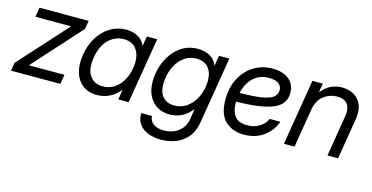

<svg xmlns="http://www.w3.org/2000/svg" viewBox="-75 -884 2817 1452"><g transform="rotate(15 1334.0 -158.0)"><path d="M3.4 0 14.2 -63.5 354.5 -439.5 355 -441.4H76.7L88.9 -515.6H473.6L462.4 -449.2L125.5 -76.2L125 -74.2H402.3L390.1 0Z M678.2 9.8Q611.3 9.8 566.4 -24.2Q521.5 -58.1 503.7 -118.4Q485.8 -178.7 498.5 -257.8Q511.7 -337.4 549.6 -397.7Q587.4 -458 643.6 -491.7Q699.7 -525.4 766.6 -525.4Q816.9 -525.4 857.4 -504.2Q897.9 -482.9 915.5 -439.5H916.5L929.2 -515.6H1010.3L924.8 0H843.8L856.4 -78.1H855.5Q820.3 -33.7 774.4 -12Q728.5 9.8 678.2 9.8ZM703.1 -64.9Q774.9 -64.9 825.9 -117.7Q877 -170.4 891.1 -257.8Q905.8 -345.2 872.3 -398.2Q838.9 -451.2 767.1 -451.2Q700.2 -451.2 649.2 -401.9Q598.1 -352.5 582.5 -257.8Q567.4 -163.1 601.8 -114Q636.2 -64.9 703.1 -64.9Z M1233.9 210.9Q1175.8 210.9 1130.9 193.1Q1085.9 175.3 1061.3 140.4Q1036.6 105.5 1038.6 54.7H1121.6Q1125.5 96.2 1155.3 116.9Q1185.1 137.7 1235.4 137.7Q1305.2 137.7 1352.1 100.3Q1398.9 63 1408.7 -2.9L1419.9 -78.1H1419.4Q1383.8 -33.2 1340.8 -11.7Q1297.9 9.8 1248.5 9.8Q1160.2 9.8 1109.9 -47.9Q1059.6 -105.5 1059.6 -199.7Q1059.6 -260.3 1077.9 -318.1Q1096.2 -376 1130.9 -422.9Q1165.5 -469.7 1215.1 -497.6Q1264.6 -525.4 1326.7 -525.4Q1378.9 -525.4 1420.2 -504.2Q1461.4 -482.9 1480.5 -435.1H1481L1494.1 -515.6H1575.2L1489.7 2.9Q1477.5 79.1 1439 124.8Q1400.4 170.4 1346.4 190.7Q1292.5 210.9 1233.9 210.9ZM1263.2 -64.9Q1309.6 -64.9 1346.2 -85.9Q1382.8 -106.9 1408.7 -142.3Q1434.6 -177.7 1448.2 -221.7Q1461.9 -265.6 1461.9 -311.5Q1461.9 -376.5 1429.4 -413.8Q1397 -451.2 1337.4 -451.2Q1290.5 -451.2 1254.4 -429.7Q1218.3 -408.2 1193.4 -372.3Q1168.5 -336.4 1155.5 -291.7Q1142.6 -247.1 1142.6 -200.2Q1142.6 -133.3 1175.3 -99.1Q1208 -64.9 1263.2 -64.9Z M1828.6 11.7Q1739.3 11.7 1682.9 -40.8Q1626.5 -93.3 1626.5 -208.5Q1626.5 -304.7 1664.1 -376.2Q1701.7 -447.8 1766.4 -487.5Q1831.1 -527.3 1912.6 -527.3Q1991.2 -527.3 2039.6 -489.7Q2087.9 -452.1 2087.9 -383.3Q2087.9 -292 1994.4 -254.2Q1900.9 -216.3 1708.5 -214.4Q1708.5 -209 1708.5 -203.6Q1708.5 -167.5 1719 -135.3Q1729.5 -103 1756.8 -83Q1784.2 -63 1833.5 -63Q1890.1 -63 1930.4 -88.4Q1970.7 -113.8 1988.8 -153.8H2071.8Q2044.9 -80.1 1981.9 -34.2Q1918.9 11.7 1828.6 11.7ZM1716.8 -284.7Q1828.6 -285.6 1891.1 -296.4Q1953.6 -307.1 1979 -328.4Q2004.4 -349.6 2004.4 -382.3Q2004.4 -415 1979 -433.6Q1953.6 -452.1 1904.3 -452.1Q1850.6 -452.1 1812.5 -429.7Q1774.4 -407.2 1751 -369.1Q1727.5 -331.1 1716.8 -284.7Z M2272.9 -298.8 2223.6 0H2140.6L2225.6 -515.6H2306.6L2294.9 -443.8Q2328.1 -486.3 2368.9 -505.9Q2409.7 -525.4 2456.5 -525.4Q2509.8 -525.4 2550 -502Q2590.3 -478.5 2609.4 -432.4Q2628.4 -386.2 2616.7 -317.4L2564.5 0H2481.4L2533.7 -317.4Q2544.9 -384.3 2519.8 -416.7Q2494.6 -449.2 2438.5 -449.2Q2380.4 -449.2 2333 -413.1Q2285.6 -377 2272.9 -298.8Z"/></g></svg>

Font: Inter Display
Style: Italic
Weight: 400
Italic angle: -9.39999°
Designer: Rasmus Andersson
Foundry: rsms
Version: Version 4.000;git-a52131595